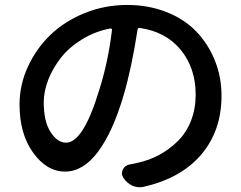

<svg xmlns="http://www.w3.org/2000/svg" viewBox="-20 -746 991 791"><path d="M252 -158.2Q323.2 -158.2 388.7 -375Q425.8 -491.2 441.4 -623Q442.4 -625 439.9 -627Q437.5 -628.9 435.5 -628.9Q373 -617.2 319.8 -585Q266.6 -552.7 232.4 -509.8Q198.2 -466.8 179.2 -418.5Q160.2 -370.1 160.2 -324.2Q160.2 -245.1 188.5 -201.7Q216.8 -158.2 252 -158.2ZM572.3 23.4Q563.5 25.4 555.7 25.4Q540 25.4 524.4 18.6Q502 7.8 488.3 -13.7Q482.4 -22.5 482.4 -32.2Q482.4 -40 486.3 -47.9Q494.1 -64.5 513.7 -68.4Q531.2 -71.3 546.9 -75.2Q595.7 -85.9 637.7 -108.9Q679.7 -131.8 713.9 -166Q748 -200.2 767.1 -249Q786.1 -297.9 786.1 -356.4Q786.1 -464.8 725.1 -540Q664.1 -615.2 555.7 -630.9Q548.8 -631.8 546.9 -625Q522.5 -466.8 489.3 -353.5Q444.3 -201.2 383.3 -120.1Q322.3 -39.1 248 -39.1Q172.9 -39.1 116.7 -116.7Q60.5 -194.3 60.5 -315.4Q60.5 -396.5 95.2 -471.7Q129.9 -546.9 188.5 -603Q247.1 -659.2 329.6 -692.4Q412.1 -725.6 503.9 -725.6Q590.8 -725.6 664.6 -696.8Q738.3 -668 787.6 -617.2Q836.9 -566.4 864.7 -498Q892.6 -429.7 892.6 -351.6Q892.6 -208 809.6 -109.9Q726.6 -11.7 572.3 23.4Z"/></svg>

Font: Gen Jyuu Gothic P Medium
Style: Regular
Weight: 500
Designer: [Source Han Sans]
Ryoko NISHIZUKA  (kana & ideographs); Paul D. Hunt (Latin, Greek & Cyrillic); Wenlong ZHANG  (bopomofo
Version: Version 1.002.20150607